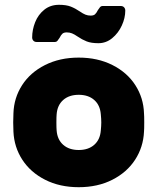

<svg xmlns="http://www.w3.org/2000/svg" viewBox="-20 -770 656 800"><path d="M308 10Q229 10 168 -21Q107 -52 73 -104.5Q39 -157 36 -221L35 -260L36 -298Q38 -362 72 -415Q106 -468 167.5 -499Q229 -530 308 -530Q387 -530 448.5 -499Q510 -468 544 -415Q578 -362 580 -298Q581 -288 581 -260Q581 -231 580 -221Q577 -157 543 -104.5Q509 -52 448 -21Q387 10 308 10ZM400 -226Q402 -246 402 -260Q402 -274 400 -294Q397 -332 372.5 -353.5Q348 -375 308 -375Q268 -375 243.5 -353.5Q219 -332 216 -294Q215 -284 215 -260Q215 -236 216 -226Q219 -188 243.5 -166.5Q268 -145 308 -145Q348 -145 372.5 -166.5Q397 -188 400 -226ZM228 -612Q223 -604 219 -599.5Q215 -595 209 -595H133Q124 -595 119 -600.5Q114 -606 114 -614Q114 -646 126.5 -677.5Q139 -709 164.5 -729.5Q190 -750 226 -750Q256 -750 275 -742.5Q294 -735 313 -722Q326 -713 336 -709Q346 -705 358 -705Q370 -705 376 -710.5Q382 -716 388 -728Q393 -736 397 -740.5Q401 -745 407 -745H483Q492 -745 497 -739.5Q502 -734 502 -726Q502 -695 487.5 -663.5Q473 -632 447.5 -611Q422 -590 390 -590Q360 -590 341 -597.5Q322 -605 303 -618Q290 -627 280 -631Q270 -635 258 -635Q246 -635 240 -629.5Q234 -624 228 -612Z"/></svg>

Font: Rubik
Style: Regular
Weight: 700
Designer: Hubert & Fischer
Foundry: Hubert & Fischer
Version: Version 1.100